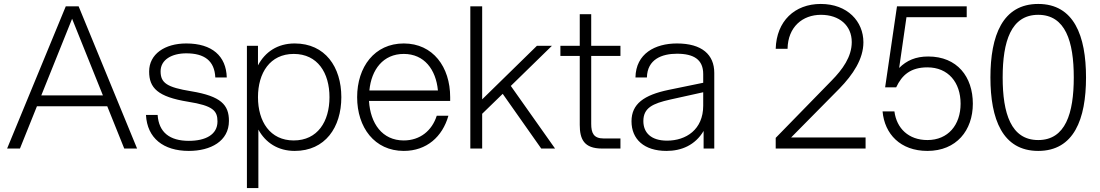

<svg xmlns="http://www.w3.org/2000/svg" viewBox="-20 -752 5571 972"><path d="M609 0H674L378 -720H313L16 0H81L167 -214H523ZM189 -269 345 -657 501 -269Z M936 12C1046 12 1139 -37 1139 -140C1139 -221 1099 -265 948 -290C825 -310 793 -332 793 -391C793 -450 850 -482 923 -482C1014 -482 1066 -445 1070 -360H1128C1125 -468 1054 -532 923 -532C814 -532 735 -478 735 -390C735 -307 778 -262 932 -237C1059 -217 1081 -191 1081 -137C1081 -70 1020 -39 936 -39C839 -39 784 -82 778 -170H719C725 -53 807 12 936 12Z M1230 -520V200H1288V-96C1324 -30 1387 12 1472 12C1626 12 1708 -107 1708 -260C1708 -413 1626 -532 1472 -532C1385 -532 1322 -489 1286 -421V-520ZM1286 -260C1286 -383 1347 -479 1467 -479C1588 -479 1648 -383 1648 -260C1648 -137 1588 -41 1467 -41C1347 -41 1286 -137 1286 -260Z M2024 12C2140 12 2220 -60 2250 -166H2191C2167 -91 2107 -41 2024 -41C1915 -41 1855 -127 1848 -241H2259V-260C2259 -413 2172 -532 2024 -532C1876 -532 1788 -413 1788 -260C1788 -107 1876 12 2024 12ZM1850 -294C1860 -400 1920 -479 2024 -479C2128 -479 2187 -400 2197 -294Z M2361 0H2421V-176L2525 -277L2720 0H2790L2566 -317L2774 -520H2698L2421 -249V-720H2361Z M2915 -680V-520H2817V-469H2915V-120C2915 -48 2936 0 3028 0H3121V-51H3036C2985 -51 2973 -79 2973 -125V-469H3121V-520H2973V-680Z M3542 0H3596V-383C3596 -475 3534 -532 3407 -532C3297 -532 3199 -481 3197 -360H3255C3257 -452 3331 -480 3407 -480C3493 -480 3540 -450 3540 -377V-333L3365 -297C3240 -271 3177 -226 3177 -138C3177 -47 3241 12 3354 12C3430 12 3499 -17 3542 -89ZM3237 -139C3237 -206 3284 -228 3373 -248L3540 -285V-217C3540 -96 3453 -40 3357 -40C3274 -40 3237 -82 3237 -139Z M3907 0H4362V-56H3985L4230 -304C4298 -374 4351 -453 4351 -538C4351 -643 4271 -732 4135 -732C4003 -732 3911 -645 3907 -505H3967C3969 -616 4043 -677 4136 -677C4229 -677 4292 -623 4292 -539C4292 -464 4245 -400 4190 -344L3907 -54Z M4675 12C4822 12 4905 -92 4905 -227C4905 -363 4826 -466 4679 -466C4616 -466 4570 -446 4532 -408L4569 -665H4874V-720H4521L4461 -310H4517C4546 -372 4590 -411 4675 -411C4780 -411 4843 -335 4843 -227C4843 -120 4780 -43 4675 -43C4580 -43 4519 -102 4508 -188H4448C4458 -74 4538 12 4675 12Z M5236 12C5417 12 5478 -149 5478 -360C5478 -571 5417 -732 5236 -732C5055 -732 4994 -571 4994 -360C4994 -149 5055 12 5236 12ZM5056 -360C5056 -542 5098 -677 5236 -677C5374 -677 5416 -542 5416 -360C5416 -178 5374 -43 5236 -43C5098 -43 5056 -178 5056 -360Z"/></svg>

Font: Aspekta 250
Style: Regular
Weight: 250
Designer: Ivo Dolenc
Version: Version 2.000